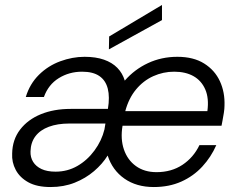

<svg xmlns="http://www.w3.org/2000/svg" viewBox="-20 -742 959 774"><path d="M184 12Q129 12 94.5 -7Q60 -26 43.5 -57Q27 -88 29 -123Q30 -179 61 -219.5Q92 -260 144.5 -281.5Q197 -303 265 -303H415Q423 -351 414.5 -384.5Q406 -418 380.5 -435.5Q355 -453 311 -453Q259 -453 217 -427Q175 -401 157 -351H84Q100 -404 137 -440.5Q174 -477 223 -495Q272 -513 321 -513Q366 -513 399 -501.5Q432 -490 453 -468.5Q474 -447 483 -417Q522 -462 576.5 -487.5Q631 -513 695 -513Q760 -513 803 -486Q846 -459 866.5 -414.5Q887 -370 885 -316Q885 -304 882.5 -287.5Q880 -271 877 -256Q874 -241 873 -235H474Q465 -182 479.5 -139.5Q494 -97 528 -72.5Q562 -48 611 -48Q671 -48 715.5 -77.5Q760 -107 784 -157H852Q831 -109 795.5 -70.5Q760 -32 711 -10Q662 12 600 12Q530 12 481.5 -22Q433 -56 414 -115Q393 -81 359 -52Q325 -23 281 -5.5Q237 12 184 12ZM204 -50Q252 -50 292 -73Q332 -96 361 -135.5Q390 -175 401 -220L405 -244H259Q212 -244 177 -231Q142 -218 123 -193Q104 -168 103 -132Q102 -108 113.5 -89.5Q125 -71 147.5 -60.5Q170 -50 204 -50ZM485 -294H816Q823 -346 807.5 -381.5Q792 -417 760 -435Q728 -453 682 -453Q638 -453 598 -435Q558 -417 528.5 -381.5Q499 -346 485 -294ZM419 -543 420 -595 633 -722V-661Z"/></svg>

Font: DM Sans 17pt Light
Style: Italic
Weight: 300
Italic angle: -10°
Version: Version 4.004;gftools[0.9.30]